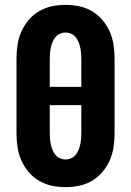

<svg xmlns="http://www.w3.org/2000/svg" viewBox="-20 -763 540 791"><path d="M250 8Q221 8 193 2Q165 -4 140.5 -18.5Q116 -33 97.5 -55Q79 -77 67.5 -103.5Q56 -130 52 -158Q48 -186 48 -215V-520Q48 -549 52 -577Q56 -605 67.5 -631.5Q79 -658 97.5 -680Q116 -702 140.5 -716.5Q165 -731 193 -737Q221 -743 250 -743Q279 -743 307 -737Q335 -731 359.5 -716.5Q384 -702 402.5 -680Q421 -658 432.5 -631.5Q444 -605 448 -577Q452 -549 452 -520V-215Q452 -186 448 -158Q444 -130 432.5 -103.5Q421 -77 402.5 -55Q384 -33 359.5 -18.5Q335 -4 307 2Q279 8 250 8ZM185 -405H315V-520Q315 -532 314 -543.5Q313 -555 310.5 -567Q308 -579 303.5 -590Q299 -601 291.5 -610Q284 -619 273 -624Q262 -629 250 -629Q238 -629 227 -624Q216 -619 208.5 -610Q201 -601 196.5 -590Q192 -579 189.5 -567Q187 -555 186 -543.5Q185 -532 185 -520ZM250 -106Q262 -106 273 -111Q284 -116 291.5 -125Q299 -134 303.5 -145Q308 -156 310.5 -168Q313 -180 314 -191.5Q315 -203 315 -215V-330H185V-215Q185 -203 186 -191.5Q187 -180 189.5 -168Q192 -156 196.5 -145Q201 -134 208.5 -125Q216 -116 227 -111Q238 -106 250 -106Z"/></svg>

Font: Iosevka SS04 Heavy
Style: Regular
Weight: 900
Monospace: yes
Designer: Belleve Invis
Foundry: Belleve Invis
Version: Version 19.0.0; ttfautohint (v1.8.4)